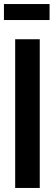

<svg xmlns="http://www.w3.org/2000/svg" viewBox="-22 -929 266 949"><path d="M53 0H174.5V-735H53ZM-2.5 -830H223V-909H-2.5Z"/></svg>

Font: League Gothic SemiExpanded
Style: Regular
Weight: 400
Width: 6
Designer: The League of Moveable Type
Version: Version 1.600; ttfautohint (v1.8.3)